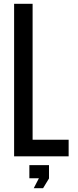

<svg xmlns="http://www.w3.org/2000/svg" viewBox="-20 -820 409 1007"><path d="M54 0V-800H151V-87H340V0ZM134 115V46H237V116L206 167H157L184 115Z"/></svg>

Font: Big Shoulders Text SemiBold
Style: Regular
Weight: 600
Designer: Patric King
Foundry: XO Type Co
Version: Version 1.000; ttfautohint (v1.8.2)